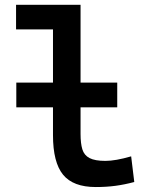

<svg xmlns="http://www.w3.org/2000/svg" viewBox="-20 -752 626 782"><path d="M46.4 -314.9V-415.5H457.5V-314.9ZM370.1 9.8Q277.8 9.8 236.8 -40.5Q195.8 -90.8 195.8 -201.7V-732.4H308.1V-206.5Q308.1 -168 315.4 -143.8Q322.8 -119.6 344.7 -108.2Q366.7 -96.7 409.2 -96.7Q450.2 -96.7 514.2 -115.2L526.9 -10.7Q486.8 0 449.7 4.9Q412.6 9.8 370.1 9.8ZM45.4 -632.3V-732.4H204.6V-632.3Z"/></svg>

Font: Cascadia Mono Medium
Style: Regular
Weight: 500
Monospace: yes
Designer: Aaron Bell
Foundry: Saja Typeworks
Version: Version 2407.024